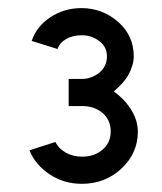

<svg xmlns="http://www.w3.org/2000/svg" viewBox="-20 -827 399 474"><path d="M181.2 -807Q138.8 -807 104.7 -784.7Q70.7 -762.5 58.2 -726L122 -706Q127.5 -722 143 -730.3Q158.8 -740 182 -740Q206 -740 225.5 -725.3Q244 -711.5 244 -687.7Q244 -663.5 225.5 -647.8Q205.5 -632.2 182.8 -632.2H149.5V-565.2H182.8Q212.3 -565.2 232.5 -548.7Q253.3 -531.3 253.3 -502.2Q253.3 -474.8 233.2 -457.5Q212.8 -440.2 183 -440.2Q161.3 -440.2 143.7 -449.5Q125 -459.5 116.8 -476.5L52.8 -456Q59.5 -438.2 72.5 -423Q85.5 -407.8 103 -396.3Q138 -373.2 182 -373.2Q239 -373.2 279.3 -410.3Q320.3 -448.5 320.3 -501.8Q320.3 -531.7 301.2 -560.3Q285.3 -584 261 -601.2Q273.2 -612 282.2 -621.8Q291.2 -631.7 297 -642.3Q303.2 -653.7 306.7 -665.2Q310.2 -676.8 310.2 -687.8Q310.2 -738.5 272.5 -772.3Q233.2 -807 181.2 -807Z"/></svg>

Font: Unageo Variable
Style: Regular
Weight: 300
Designer: Richard Sepsi
Foundry: Richard Sepsi
Version: Version 2.200